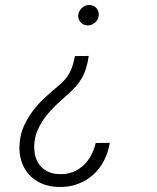

<svg xmlns="http://www.w3.org/2000/svg" viewBox="-20 -558 627 767"><path d="M334.5 -334.5Q330.6 -308.1 324.2 -286.9Q317.9 -265.6 307.6 -247.3Q297.4 -229 282.7 -212.4Q268.1 -195.8 247.6 -178.2Q226.1 -159.2 204.3 -138.7Q182.6 -118.2 164.6 -95.2Q146.5 -72.3 133.8 -45.9Q121.1 -19.5 117.7 10.3Q114.7 36.6 119.6 59.6Q124.5 82.5 137.2 99.6Q149.9 116.7 170.2 127Q190.4 137.2 218.3 137.7Q247.6 138.7 271.2 129.2Q294.9 119.6 313.2 102.8Q331.5 85.9 343.8 63Q356 40 362.3 13.2L418.5 12.7Q412.1 52.2 394.8 85Q377.4 117.7 351.1 141.1Q324.7 164.6 290 177.2Q255.4 189.9 214.4 189Q175.8 188 145.3 174.6Q114.7 161.1 94.2 137.5Q73.7 113.8 64.2 81.5Q54.7 49.3 58.6 11.2Q62 -25.9 76.9 -57.9Q91.8 -89.8 113.3 -117.7Q134.8 -145.5 161.4 -169.9Q188 -194.3 215.3 -216.8Q230 -229 240.7 -241.7Q251.5 -254.4 258.8 -268.8Q266.1 -283.2 271 -299.3Q275.9 -315.4 279.3 -334ZM292.5 -497.1Q293.9 -513.7 306.6 -525.6Q319.3 -537.6 336.4 -538.1Q344.7 -538.1 352.1 -534.9Q359.4 -531.7 364.5 -526.4Q369.6 -521 372.3 -513.4Q375 -505.9 374.5 -497.1Q374 -488.8 370.4 -481.4Q366.7 -474.1 360.8 -468.8Q355 -463.4 347.4 -460Q339.8 -456.5 331.5 -456.5Q314.5 -456.1 303 -468Q291.5 -480 292.5 -497.1Z"/></svg>

Font: TypoPRO Roboto Mono
Style: Italic
Weight: 300
Designer: Google
Version: Version 2.000986; 2015; ttfautohint (v1.3)